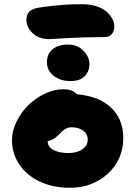

<svg xmlns="http://www.w3.org/2000/svg" viewBox="-20 -913 646 917"><path d="M215.8 -726.1Q166 -726.1 136 -754.4Q106 -782.7 106 -818.8Q106 -842.3 120.4 -857.7Q134.8 -873 174.8 -877.9Q276.4 -893.1 370.1 -893.1Q411.1 -893.1 442.9 -882.3Q474.6 -871.6 491.7 -855Q508.8 -838.4 517.3 -821.3Q525.9 -804.2 525.9 -788.1Q525.9 -763.7 513.4 -749.8Q501 -735.8 479 -735.8Q380.4 -735.8 299.3 -731Q218.3 -726.1 215.8 -726.1ZM316.9 -525.9Q266.6 -525.9 235.4 -551.8Q204.1 -577.6 204.1 -615.2Q204.1 -655.8 231.7 -678Q259.3 -700.2 304.2 -700.2Q350.1 -700.2 378.7 -670.7Q407.2 -641.1 407.2 -606.9Q407.2 -573.2 385 -549.6Q362.8 -525.9 316.9 -525.9ZM313 -16.1Q233.9 -16.1 170.9 -45.4Q107.9 -74.7 72.5 -127Q37.1 -179.2 37.1 -244.1Q37.1 -287.6 58.8 -332Q80.6 -376.5 115 -410.4Q149.4 -444.3 194.3 -465.6Q239.3 -486.8 283.2 -486.8Q326.2 -486.8 347.2 -462.9Q452.6 -453.6 510.7 -398.7Q568.8 -343.8 568.8 -253.9Q568.8 -151.9 495.4 -84Q421.9 -16.1 313 -16.1ZM208 -236.8Q208 -211.9 235.1 -197Q262.2 -182.1 308.1 -182.1Q348.1 -182.1 373.5 -200Q398.9 -217.8 398.9 -246.1Q398.9 -272.9 377.2 -289.1Q355.5 -305.2 320.8 -305.2Q308.6 -305.2 297.1 -299.3Q285.6 -293.5 278.8 -287.4Q272 -281.2 255.9 -265.1Q232.4 -243.2 208 -238.8Z"/></svg>

Font: Shantell Sans Irregular Bouncy
Style: Regular
Weight: 800
Designer: Stephen Nixon, Anya Danilova, Shantell Martin
Foundry: Arrow Type
Version: Version 1.006;[9816181b4]